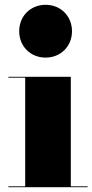

<svg xmlns="http://www.w3.org/2000/svg" viewBox="-20 -780 385 800"><path d="M60 -650C60 -587 107 -540 170 -540C233 -540 280 -587 280 -650C280 -713 233 -760 170 -760C107 -760 60 -713 60 -650ZM15 -3.5V0H345V-3.5H275V-460H15V-456.5H85V-3.5Z"/></svg>

Font: Bodoni* 48pt Fatface
Style: Regular
Weight: 900
Version: Version 2.3